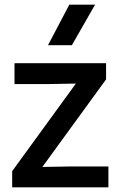

<svg xmlns="http://www.w3.org/2000/svg" viewBox="-20 -800 515 820"><path d="M386 -780 287 -607H185L276 -780ZM304 -443 188 -441H42V-530H433V-461L161 -87L277 -89H443V0H32V-69Z"/></svg>

Font: Cooper Hewitt
Style: Regular
Weight: 707
Designer: Village Type and Design LLC
Foundry: Cooper Hewitt Smithsonian Design Museum
Version: 1.000